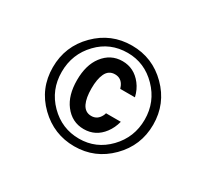

<svg xmlns="http://www.w3.org/2000/svg" viewBox="-99 -886 783 730"><g transform="rotate(30 293.0 -521.0)"><path d="M400.4 -469.7Q392.6 -439.9 376 -418Q343.8 -375 291.5 -375Q239.7 -375 207 -418Q176.8 -457.5 176.8 -523.9Q176.8 -590.3 207 -629.9Q239.7 -672.9 291.5 -672.9Q342.8 -672.9 376 -629.9Q393.1 -607.9 400.4 -577.1H335.9Q334 -583.5 331.5 -588.9Q319.3 -615.2 291.5 -615.2Q263.7 -615.2 251.5 -588.9Q240.2 -564.9 240.2 -523.9Q240.2 -482.9 251.5 -459Q264.2 -432.6 291.5 -432.6Q318.4 -432.6 331.5 -459Q334 -463.9 335.4 -469.7ZM293 -710Q215.8 -710 164.1 -655.8Q110.8 -600.6 110.8 -522Q110.8 -443.4 164.8 -388.9Q218.8 -334.5 294.4 -334.5Q369.1 -334.5 421.9 -389.2Q475.1 -444.3 475.1 -522Q475.1 -599.6 421.1 -654.8Q367.2 -710 293 -710ZM293 -300.3Q203.6 -300.3 138.7 -363.3Q72.8 -427.2 72.8 -520.5Q72.8 -612.8 137.7 -677.7Q202.1 -742.2 293 -742.2Q383.8 -742.2 448.2 -677.7Q512.7 -613.3 512.7 -521.5Q512.7 -429.7 448.2 -365Q383.8 -300.3 293 -300.3Z"/></g></svg>

Font: Consola Mono
Style: Book
Weight: 400
Monospace: yes
Designer: Wojciech Kalinowski "wmk69" (wmk69@o2.pl)
Foundry: Wojciech Kalinowski "wmk69" (wmk69@o2.pl)
Version: Version 2.1.0